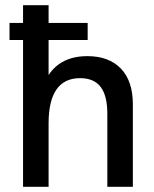

<svg xmlns="http://www.w3.org/2000/svg" viewBox="-20 -717 593 737"><path d="M68.5 0V-563.5H16.5V-629H68.5V-697H166.5V-629H316.5V-563.5H166.5V-429Q214.5 -501.5 315.5 -501.5Q398 -501.5 444 -453.8Q490 -406 490 -316V0H392V-280Q392 -350 366.2 -383.5Q340.5 -417 287.5 -417Q166.5 -417 166.5 -243V0Z"/></svg>

Font: HK Grotesk Medium
Style: Regular
Weight: 500
Designer: Alfredo Marco Pradil
Foundry: Hanken Design Co.
Version: Version 3.001;FEAKit 1.0